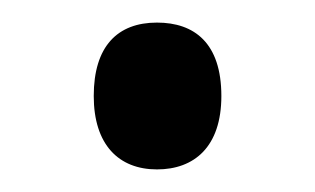

<svg xmlns="http://www.w3.org/2000/svg" viewBox="-20 -437 279 170"><path d="M63 -352C63 -309 85 -287 119 -287C152 -287 176 -307 176 -352C176 -399 152 -417 119 -417C84 -417 63 -396 63 -352Z"/></svg>

Font: Noto Sans Telugu Condensed
Style: Regular
Weight: 400
Width: 3
Designer: Jelle Bosma - Monotype Design Team
Foundry: Monotype Imaging Inc.
Version: Version 2.005